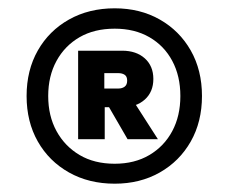

<svg xmlns="http://www.w3.org/2000/svg" viewBox="-20 -732 550 462"><path d="M256 -290Q194 -290 146 -317Q98 -344 71 -391.5Q44 -439 44 -501Q44 -563 71 -610.5Q98 -658 146 -685Q194 -712 256 -712Q317 -712 364.5 -685Q412 -658 439 -610.5Q466 -563 466 -501Q466 -439 439 -391.5Q412 -344 364.5 -317Q317 -290 256 -290ZM287 -397 232 -492H299L360 -397ZM256 -338Q304 -338 339.5 -359Q375 -380 394.5 -416.5Q414 -453 414 -501Q414 -549 394.5 -585.5Q375 -622 339.5 -642.5Q304 -663 256 -663Q207 -663 171.5 -642.5Q136 -622 116 -585.5Q96 -549 96 -501Q96 -453 116 -416.5Q136 -380 171.5 -359Q207 -338 256 -338ZM168 -397V-610H274Q308 -610 328.5 -591.5Q349 -573 349 -542Q349 -511 328.5 -492.5Q308 -474 274 -474H232V-397ZM231 -519H265Q274 -519 280 -523.5Q286 -528 286 -538Q286 -548 280 -552Q274 -556 265 -556H231Z"/></svg>

Font: DM Sans 36pt ExtraBold
Style: Regular
Weight: 800
Designer: Colophon Foundry, Jonny Pinhorn
Foundry: Colophon Foundry
Version: Version 4.004;gftools[0.9.30]